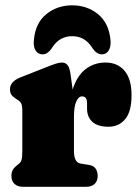

<svg xmlns="http://www.w3.org/2000/svg" viewBox="-20 -720 534 740"><path d="M252.5 -429.5 260 -375Q277 -428.5 310.2 -453.8Q343.5 -479 386.5 -479Q433 -479 460 -447.2Q487 -415.5 487 -353Q487 -290 462.5 -260.8Q438 -231.5 398.5 -231.5Q357 -231.5 336.2 -250.2Q315.5 -269 315.5 -301.5V-322.5Q315.5 -348.5 296 -348.5Q282.5 -348.5 273.8 -328.5Q265 -308.5 265 -268.5V-138Q265 -93.5 291 -89.5L322 -84.5Q340.5 -82 348.5 -70.2Q356.5 -58.5 356.5 -42Q356.5 -22.5 344.8 -11.2Q333 0 311.5 0H68.5Q48 0 36 -11Q24 -22 24 -42Q24 -56.5 30 -66.2Q36 -76 47.5 -84.5L53.5 -89.5Q60 -94.5 63 -103.8Q66 -113 66 -138V-292.5Q66 -313.5 61.5 -321.8Q57 -330 48 -335L42 -339Q30.5 -346 24.5 -354.2Q18.5 -362.5 18.5 -376Q18.5 -405.5 58 -421.5L158.5 -461Q179.5 -469.5 194 -474.2Q208.5 -479 219 -479Q232.5 -479 240.8 -468.5Q249 -458 252.5 -429.5ZM258 -580.5Q210 -580.5 182 -538Q165 -510.5 144 -510.5Q126.5 -510.5 117.2 -525.5Q108 -540.5 110.5 -564.5Q116 -631 158.2 -665.2Q200.5 -699.5 258 -699.5Q316 -699.5 358 -665.2Q400 -631 406 -564.5Q408 -540.5 399 -525.5Q390 -510.5 372 -510.5Q351.5 -510.5 334 -538Q306.5 -580.5 258 -580.5Z"/></svg>

Font: Fraunces 72pt SuperSoft Black
Style: Regular
Weight: 900
Version: Version 1.000;[0bf87f6ff]